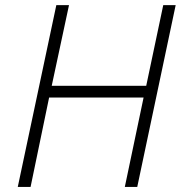

<svg xmlns="http://www.w3.org/2000/svg" viewBox="-20 -734 710 754"><path d="M470.2 0 543.9 -351.1H172.9L100.1 0H49.8L201.2 -713.9H251L183.1 -397H554.2L621.1 -713.9H669.9L519 0Z"/></svg>

Font: Open Sans Hebrew Light
Style: Italic
Weight: 300
Italic angle: -12°
Foundry: Ascender Corporation, Yanek Iontef
Version: Version 2.001;PS 002.001;hotconv 1.0.70;makeotf.lib2.5.58329